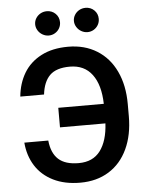

<svg xmlns="http://www.w3.org/2000/svg" viewBox="-61 -964 782 1022"><g transform="rotate(-5 330.5 -452.5)"><path d="M327.1 -94.7Q403.3 -94.7 442.6 -147.2Q481.9 -199.7 486.8 -293H244.1V-397.5H487.3Q484.9 -499 443.1 -554.7Q401.4 -610.4 324.2 -610.4Q251.5 -610.4 217 -576.2Q182.6 -542 174.8 -474.6H47.9Q54.7 -545.4 87.4 -599.9Q120.1 -654.3 179.9 -685.5Q239.7 -716.8 324.2 -716.8Q412.1 -716.8 477.8 -676Q543.5 -635.3 578.9 -560.3Q614.3 -485.4 614.3 -385.7V-320.3Q614.3 -220.2 579.3 -145.5Q544.4 -70.8 479.5 -30.5Q414.6 9.8 327.1 9.8Q243.2 9.8 182.4 -20.5Q121.6 -50.8 87.6 -104.5Q53.7 -158.2 47.9 -228.5H175.8Q182.6 -161.1 219 -127.9Q255.4 -94.7 327.1 -94.7ZM160.2 -850.6Q160.2 -868.2 169.4 -883.1Q178.7 -897.9 194.1 -906.5Q209.5 -915 227.5 -915Q255.4 -915 274.2 -896.5Q293 -877.9 293 -850.6Q293 -833 284.4 -818.1Q275.9 -803.2 260.7 -794.2Q245.6 -785.2 227.5 -785.2Q210 -785.2 194.3 -794.2Q178.7 -803.2 169.4 -818.4Q160.2 -833.5 160.2 -850.6ZM367.2 -850.6Q367.2 -868.2 376.5 -883.1Q385.7 -897.9 401.1 -906.5Q416.5 -915 434.6 -915Q462.4 -915 481.2 -896.5Q500 -877.9 500 -850.6Q500 -833 491.5 -818.1Q482.9 -803.2 467.8 -794.2Q452.6 -785.2 434.6 -785.2Q417 -785.2 401.4 -794.2Q385.7 -803.2 376.5 -818.4Q367.2 -833.5 367.2 -850.6Z"/></g></svg>

Font: Pretendard JP SemiBold
Style: Regular
Weight: 600
Designer: Base glyphs from Inter by Rasmus Andersson; Hangeul glyphs from Noto Sans CJK(Source Han Sans) by Jang Soo-young and Kan
Foundry: Kil Hyung-jin
Version: Version 1.309